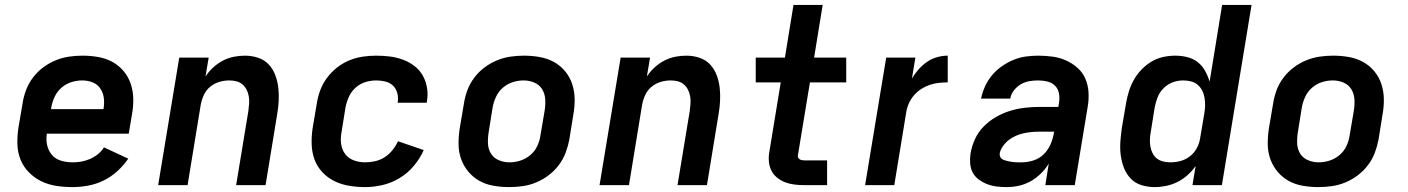

<svg xmlns="http://www.w3.org/2000/svg" viewBox="-20 -755 5740 783"><path d="M276 8Q242 8 209.5 3Q177 -2 149 -15.5Q121 -29 98.5 -51.5Q76 -74 64 -103.5Q52 -133 51 -166Q50 -199 55 -233L72 -333Q76 -360 86 -387Q96 -414 114 -438Q132 -462 156 -480Q180 -498 207 -509Q234 -520 261.5 -524Q289 -528 317 -528Q349 -528 380.5 -522.5Q412 -517 438.5 -502.5Q465 -488 484.5 -464.5Q504 -441 513.5 -412Q523 -383 523.5 -351Q524 -319 518 -287L505 -210H171Q167 -185 172.5 -162Q178 -139 192.5 -122.5Q207 -106 229.5 -99.5Q252 -93 276 -93Q294 -93 311.5 -96Q329 -99 346.5 -106.5Q364 -114 379 -126Q394 -138 404 -154L503 -108Q484 -80 458 -56.5Q432 -33 402 -18.5Q372 -4 339.5 2Q307 8 276 8ZM188 -310H402Q406 -333 403.5 -354.5Q401 -376 389.5 -393.5Q378 -411 358 -419Q338 -427 315 -427Q293 -427 271 -420Q249 -413 231 -397.5Q213 -382 203 -360.5Q193 -339 189 -317Z M625 0 711 -520H831L818 -443Q831 -463 849.5 -480Q868 -497 889.5 -508Q911 -519 933.5 -523.5Q956 -528 979 -528Q1007 -528 1032.5 -519.5Q1058 -511 1075.5 -492.5Q1093 -474 1102.5 -449Q1112 -424 1115 -397Q1118 -370 1116.5 -342.5Q1115 -315 1110 -287L1063 0H943L993 -303Q995 -318 996 -333Q997 -348 994.5 -362.5Q992 -377 985.5 -389.5Q979 -402 968.5 -411Q958 -420 944 -423.5Q930 -427 915 -427Q895 -427 874.5 -421Q854 -415 837.5 -401.5Q821 -388 812 -369Q803 -350 799 -330L745 0Z M1469 8Q1435 8 1403 2.5Q1371 -3 1343.5 -16.5Q1316 -30 1294.5 -53Q1273 -76 1262.5 -105Q1252 -134 1251 -167Q1250 -200 1255 -233L1272 -333Q1276 -360 1286 -387Q1296 -414 1313.5 -437.5Q1331 -461 1354.5 -479.5Q1378 -498 1405 -509Q1432 -520 1459.5 -524Q1487 -528 1514 -528Q1543 -528 1570.5 -524.5Q1598 -521 1623.5 -511.5Q1649 -502 1670 -486Q1691 -470 1704 -447Q1717 -424 1721.5 -396.5Q1726 -369 1721 -341L1720 -336H1601L1602 -338Q1605 -358 1600 -376Q1595 -394 1582.5 -406Q1570 -418 1551.5 -422.5Q1533 -427 1514 -427Q1492 -427 1469.5 -420Q1447 -413 1429.5 -397Q1412 -381 1402.5 -359.5Q1393 -338 1389 -317L1373 -217Q1368 -192 1371 -168.5Q1374 -145 1387.5 -127Q1401 -109 1423 -101Q1445 -93 1469 -93Q1489 -93 1509.5 -97.5Q1530 -102 1548 -113.5Q1566 -125 1580 -142Q1594 -159 1603 -179L1708 -143Q1693 -109 1668 -79Q1643 -49 1610 -29Q1577 -9 1540.5 -0.5Q1504 8 1469 8Z M2056 8Q2024 8 1992.5 2.5Q1961 -3 1935 -17.5Q1909 -32 1889.5 -55.5Q1870 -79 1860 -108Q1850 -137 1850 -169Q1850 -201 1855 -233L1872 -333Q1876 -360 1886 -387Q1896 -414 1914 -438Q1932 -462 1956 -480Q1980 -498 2007 -509Q2034 -520 2061.5 -524Q2089 -528 2117 -528Q2149 -528 2180.5 -522.5Q2212 -517 2238.5 -502.5Q2265 -488 2284.5 -464.5Q2304 -441 2313.5 -412Q2323 -383 2323.5 -351Q2324 -319 2318 -287L2302 -187Q2297 -160 2287 -133Q2277 -106 2259 -82Q2241 -58 2217 -40Q2193 -22 2166.5 -11Q2140 0 2112 4Q2084 8 2056 8ZM2058 -93Q2080 -93 2102 -100Q2124 -107 2142.5 -122.5Q2161 -138 2171 -159.5Q2181 -181 2184 -203L2201 -303Q2205 -327 2203.5 -350Q2202 -373 2191 -391Q2180 -409 2159.5 -418Q2139 -427 2115 -427Q2093 -427 2071 -420Q2049 -413 2031 -397.5Q2013 -382 2003 -360.5Q1993 -339 1989 -317L1973 -217Q1969 -193 1970 -170Q1971 -147 1982 -129Q1993 -111 2013.5 -102Q2034 -93 2058 -93Z M2425 0 2511 -520H2631L2618 -443Q2631 -463 2649.5 -480Q2668 -497 2689.5 -508Q2711 -519 2733.5 -523.5Q2756 -528 2779 -528Q2807 -528 2832.5 -519.5Q2858 -511 2875.5 -492.5Q2893 -474 2902.5 -449Q2912 -424 2915 -397Q2918 -370 2916.5 -342.5Q2915 -315 2910 -287L2863 0H2743L2793 -303Q2795 -318 2796 -333Q2797 -348 2794.5 -362.5Q2792 -377 2785.5 -389.5Q2779 -402 2768.5 -411Q2758 -420 2744 -423.5Q2730 -427 2715 -427Q2695 -427 2674.5 -421Q2654 -415 2637.5 -401.5Q2621 -388 2612 -369Q2603 -350 2599 -330L2545 0Z M3259 0Q3239 0 3219 -2.5Q3199 -5 3181 -12Q3163 -19 3148 -31.5Q3133 -44 3125 -61Q3117 -78 3115.5 -98Q3114 -118 3118 -139L3164 -419H3062V-520H3181L3216 -735H3335L3300 -520H3431V-419H3283L3234 -122Q3233 -117 3235 -112.5Q3237 -108 3241 -105.5Q3245 -103 3249.5 -102Q3254 -101 3259 -101H3353V0Z M3508 0 3594 -520H3713L3699 -435Q3711 -455 3726.5 -472.5Q3742 -490 3761 -503Q3780 -516 3802 -522Q3824 -528 3845 -528V-419Q3827 -419 3808.5 -417Q3790 -415 3772 -409Q3754 -403 3737.5 -392.5Q3721 -382 3708 -367Q3695 -352 3687 -334.5Q3679 -317 3676 -299L3627 0Z M4085 8Q4065 8 4044.5 5.5Q4024 3 4006 -4Q3988 -11 3972 -22.5Q3956 -34 3947 -51Q3938 -68 3936.5 -88.5Q3935 -109 3938 -129Q3943 -159 3956 -187.5Q3969 -216 3991.5 -239Q4014 -262 4042 -278Q4070 -294 4099.5 -303Q4129 -312 4159 -315.5Q4189 -319 4219 -319H4296L4299 -338Q4302 -356 4298.5 -374.5Q4295 -393 4282.5 -405.5Q4270 -418 4251.5 -422.5Q4233 -427 4214 -427Q4196 -427 4178 -424Q4160 -421 4143.5 -411.5Q4127 -402 4115 -386.5Q4103 -371 4100 -353H3981Q3986 -378 3997 -402.5Q4008 -427 4025.5 -448Q4043 -469 4066 -485Q4089 -501 4113.5 -511Q4138 -521 4163.5 -524.5Q4189 -528 4214 -528Q4244 -528 4273 -524Q4302 -520 4327.5 -508.5Q4353 -497 4374 -478.5Q4395 -460 4406 -434.5Q4417 -409 4419 -380Q4421 -351 4416 -321L4363 0H4243L4257 -88Q4244 -66 4224.5 -47Q4205 -28 4182.5 -15.5Q4160 -3 4135 2.5Q4110 8 4085 8ZM4147 -93Q4170 -93 4194 -100.5Q4218 -108 4236 -125.5Q4254 -143 4264 -166Q4274 -189 4278 -213L4279 -218H4219Q4203 -218 4186.5 -216.5Q4170 -215 4154.5 -211.5Q4139 -208 4123.5 -201.5Q4108 -195 4094.5 -184.5Q4081 -174 4070.5 -159.5Q4060 -145 4057 -130Q4056 -123 4058.5 -116.5Q4061 -110 4066.5 -106.5Q4072 -103 4078.5 -101Q4085 -99 4092 -97.5Q4099 -96 4105 -95Q4111 -94 4118.5 -93.5Q4126 -93 4133 -93Q4140 -93 4147 -93Z M4689 8Q4661 8 4635 0Q4609 -8 4591 -27Q4573 -46 4563.5 -70.5Q4554 -95 4550.5 -122Q4547 -149 4549 -177Q4551 -205 4555 -233L4572 -333Q4576 -357 4583.5 -381.5Q4591 -406 4603.5 -428.5Q4616 -451 4634.5 -470.5Q4653 -490 4675.5 -503.5Q4698 -517 4723 -522.5Q4748 -528 4773 -528Q4798 -528 4822 -522Q4846 -516 4864.5 -501.5Q4883 -487 4894.5 -466Q4906 -445 4913 -422L4964 -735H5084L4963 0H4843L4856 -78Q4841 -57 4822.5 -40.5Q4804 -24 4782 -13Q4760 -2 4736 3Q4712 8 4689 8ZM4753 -93Q4774 -93 4794.5 -98.5Q4815 -104 4832.5 -117.5Q4850 -131 4860.5 -150.5Q4871 -170 4874 -190L4891 -290Q4894 -307 4894.5 -323Q4895 -339 4892.5 -355Q4890 -371 4883 -385Q4876 -399 4864.5 -409Q4853 -419 4837.5 -423Q4822 -427 4805 -427Q4784 -427 4763 -419.5Q4742 -412 4725.5 -395.5Q4709 -379 4701 -358.5Q4693 -338 4689 -317L4673 -217Q4670 -201 4669.5 -186Q4669 -171 4671.5 -157Q4674 -143 4680.5 -130Q4687 -117 4698 -108.5Q4709 -100 4723.5 -96.5Q4738 -93 4753 -93Z M5356 8Q5324 8 5292.5 2.5Q5261 -3 5235 -17.5Q5209 -32 5189.5 -55.5Q5170 -79 5160 -108Q5150 -137 5150 -169Q5150 -201 5155 -233L5172 -333Q5176 -360 5186 -387Q5196 -414 5214 -438Q5232 -462 5256 -480Q5280 -498 5307 -509Q5334 -520 5361.5 -524Q5389 -528 5417 -528Q5449 -528 5480.5 -522.5Q5512 -517 5538.5 -502.5Q5565 -488 5584.5 -464.5Q5604 -441 5613.5 -412Q5623 -383 5623.5 -351Q5624 -319 5618 -287L5602 -187Q5597 -160 5587 -133Q5577 -106 5559 -82Q5541 -58 5517 -40Q5493 -22 5466.5 -11Q5440 0 5412 4Q5384 8 5356 8ZM5358 -93Q5380 -93 5402 -100Q5424 -107 5442.5 -122.5Q5461 -138 5471 -159.5Q5481 -181 5484 -203L5501 -303Q5505 -327 5503.5 -350Q5502 -373 5491 -391Q5480 -409 5459.5 -418Q5439 -427 5415 -427Q5393 -427 5371 -420Q5349 -413 5331 -397.5Q5313 -382 5303 -360.5Q5293 -339 5289 -317L5273 -217Q5269 -193 5270 -170Q5271 -147 5282 -129Q5293 -111 5313.5 -102Q5334 -93 5358 -93Z"/></svg>

Font: Iosevka Aile
Style: Bold Italic
Weight: 700
Italic angle: -9°
Designer: Belleve Invis
Foundry: Belleve Invis
Version: Version 28.0.1; ttfautohint (v1.8.4)